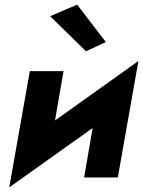

<svg xmlns="http://www.w3.org/2000/svg" viewBox="-20 -768 619 831"><path d="M540 -327 579 -504 59 -133 20 43ZM255 -460H109L20 43L193 -102ZM579 -504 406 -359 344 0H490ZM197 -698 352 -546 438 -586 314 -748Z"/></svg>

Font: Jost
Style: Bold Italic
Weight: 700
Italic angle: -5°
Version: Version 3.710